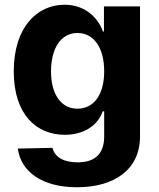

<svg xmlns="http://www.w3.org/2000/svg" viewBox="-20 -573 671 809"><path d="M304 216C464 216 570 140 570 2V-546H418V-440H414C391 -503 335 -553 252 -553C138 -553 38 -461 38 -272C38 -91 133 -5 253 -5C329 -5 391 -41 413 -104H419V2C419 81 374 111 307 111C252 111 212 92 201 50L55 53C68 150 157 216 304 216ZM195 -272C195 -370 237 -434 306 -434C377 -434 419 -370 419 -272C419 -175 376 -115 306 -115C238 -115 195 -175 195 -272Z"/></svg>

Font: Wafeq
Style: Bold
Weight: 700
Designer: Rasmus Andersson & Azza Alameddine
Foundry: Google & TypeTogether
Version: Version 3.000;FEAKit 1.0